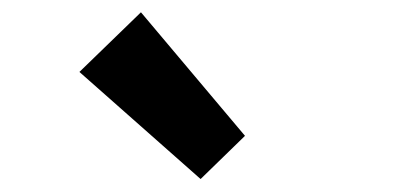

<svg xmlns="http://www.w3.org/2000/svg" viewBox="-20 -922 651 308"><path d="M301.8 -634.8 107.4 -806.6 206.1 -902.3 373 -704.1Z"/></svg>

Font: Bpmf GenYo Gothic B
Style: B
Weight: 700
Foundry: But Ko
Version: Version 1.320